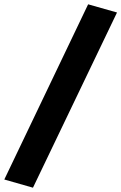

<svg xmlns="http://www.w3.org/2000/svg" viewBox="-87 -790 563 891"><path d="M66 81 -67 43 322 -770 456 -732Z"/></svg>

Font: Nunito Sans 6pt Black
Style: Italic
Weight: 900
Italic angle: -9°
Version: Version 3.101;gftools[0.9.27]